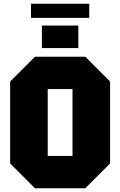

<svg xmlns="http://www.w3.org/2000/svg" viewBox="-20 -1002 640 1022"><path d="M34 -132V-568L166 -700H434L566 -568V-132L434 0H166ZM234 -528V-172H366V-528ZM203 -746V-866H397V-746ZM145 -907V-982H455V-907Z"/></svg>

Font: Tektur SemiCondensed ExtraBold
Style: Regular
Weight: 800
Width: 4
Designer: Adam Jagosz
Foundry: Adam Jagosz
Version: Version 1.005;gftools[0.9.30]